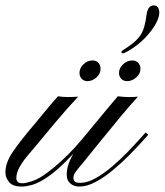

<svg xmlns="http://www.w3.org/2000/svg" viewBox="-49 -686 607 707"><path d="M30.8 1Q-1 1 -14.6 -14.6Q-28.3 -30.3 -28.8 -48.3Q-30.8 -84.5 -1.7 -127Q27.3 -169.4 81.5 -232.9Q100.6 -255.4 121.3 -281.2Q142.1 -307.1 164.6 -331.5Q181.2 -328.6 203.6 -328.6Q210.4 -328.6 222.7 -329.1Q234.9 -329.6 238.8 -330.1Q197.3 -285.6 155.8 -236.3Q114.3 -187 81.5 -147Q70.8 -133.8 53.7 -114Q36.6 -94.2 23.7 -72Q10.7 -49.8 11.2 -28.8Q11.2 -22 16.1 -16.6Q21 -11.2 34.7 -11.2Q44.4 -11.2 65.2 -17.6Q85.9 -23.9 109.4 -39.1Q142.1 -61 183.6 -99.4Q225.1 -137.7 273.9 -198.2Q284.7 -211.4 291.5 -219.7Q298.3 -228 304.2 -234.9Q321.3 -255.9 341.3 -279.8Q361.3 -303.7 384.8 -331.5Q400.4 -330.1 406.7 -329.3Q413.1 -328.6 423.8 -328.6Q446.8 -328.6 459 -330.1Q430.2 -298.8 393.3 -254.4Q356.4 -210 320.3 -165.3Q284.2 -120.6 256.8 -86.9Q233.4 -59.6 227.3 -49.6Q221.2 -39.6 221.2 -30.3Q221.7 -24.4 225.3 -18.6Q229 -12.7 246.6 -12.7Q272.5 -12.7 303 -29.8Q333.5 -46.9 363.5 -72.5Q393.6 -98.1 419.7 -125Q445.8 -151.9 463.9 -172.4Q481.9 -192.9 487.3 -198.2L497.1 -189.9Q491.2 -183.6 472.4 -162.6Q453.6 -141.6 426.3 -114Q398.9 -86.4 367.4 -60.1Q335.9 -33.7 303.7 -16.4Q271.5 1 243.2 1Q223.6 1 210.4 -10Q197.3 -21 196.8 -40.5Q196.3 -58.1 201.9 -77.1Q207.5 -96.2 221.2 -120.1Q160.2 -54.2 111.8 -24.9Q86.9 -9.8 66.4 -4.4Q45.9 1 30.8 1ZM418.9 -387.2Q405.8 -387.2 397.5 -395.8Q389.2 -404.3 389.2 -417.5Q389.2 -434.6 403.8 -449Q418.5 -463.4 438.5 -463.4Q452.1 -463.4 460.2 -454.3Q468.3 -445.3 468.3 -432.6Q468.3 -414.6 452.6 -400.9Q437 -387.2 418.9 -387.2ZM272.9 -387.2Q260.3 -387.2 252 -395.8Q243.7 -404.3 243.7 -417.5Q243.7 -434.6 258.1 -449Q272.5 -463.4 292 -463.4Q306.2 -463.4 313.7 -454.3Q321.3 -445.3 321.3 -432.6Q321.3 -414.6 306.2 -400.9Q291 -387.2 272.9 -387.2ZM403.8 -489.7Q397.9 -489.7 397.9 -494.6Q397.9 -497.6 400.9 -499.3Q403.8 -501 410.2 -505.4Q424.3 -513.7 441.9 -528.1Q459.5 -542.5 471.2 -561Q478 -572.8 482.4 -588.4Q486.8 -604 490.7 -631.3Q495.1 -666 516.6 -666Q537.6 -666 537.6 -639.2Q537.6 -621.1 523.2 -595.9Q508.8 -570.8 484.1 -545.4Q459.5 -520 427.7 -501Q409.7 -489.7 403.8 -489.7Z"/></svg>

Font: Pinyon Script
Style: Regular
Weight: 400
Designer: Nicole Fally, Eben Sorkin
Foundry: Sorkin Type Co.
Version: Version 1.008; ttfautohint (v1.8.4.7-5d5b)